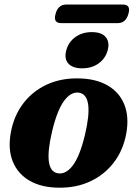

<svg xmlns="http://www.w3.org/2000/svg" viewBox="-20 -834 618 867"><path d="M331.5 -480Q410.5 -479.5 464.5 -449Q518.5 -418.5 541.2 -362.5Q564 -306.5 550 -230Q536 -155 493.8 -100Q451.5 -45 388 -15.2Q324.5 14.5 246 13.5Q167.5 13 114 -17.8Q60.5 -48.5 37.8 -104.5Q15 -160.5 29 -236.5Q43 -312 85 -367Q127 -422 190.2 -451.5Q253.5 -481 331.5 -480ZM241 -51.5Q277.5 -45.5 309 -87.2Q340.5 -129 363.5 -224.5Q406 -404 337 -415.5Q301 -421 269.8 -379.2Q238.5 -337.5 215.5 -242Q173 -63 241 -51.5ZM351 -525.5Q307.5 -525.5 288.2 -547.5Q269 -569.5 279.5 -607.5Q289.5 -644.5 320.5 -666.8Q351.5 -689 394.5 -689Q438.5 -689 457.2 -666.8Q476 -644.5 466.5 -607.5Q456.5 -570.5 425.8 -548Q395 -525.5 351 -525.5ZM231 -771.5Q242 -813.5 280 -813.5H535Q572 -813.5 560 -772Q548.5 -729.5 511.5 -729.5H256.5Q219 -729.5 231 -771.5Z"/></svg>

Font: Fraunces 9pt
Style: Bold Italic
Weight: 700
Italic angle: -16°
Version: Version 1.000;[b76b70a41]